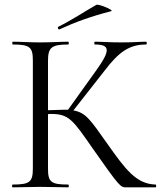

<svg xmlns="http://www.w3.org/2000/svg" viewBox="-20 -804 697 824"><path d="M522 0H648C651 0 651 -12 648 -12C565 -14 519 -76 440 -188C369 -288 349 -321 295 -330L429 -501C490 -581 535 -613 607 -613C611 -613 611 -625 607 -625C579 -625 554 -622 501 -622C448 -622 419 -625 387 -625C384 -625 384 -613 387 -613C453 -613 455 -588 393 -502L272 -333H253L186 -331V-542C186 -599 199 -613 273 -613C276 -613 276 -625 273 -625C241 -625 200 -622 152 -622C108 -622 67 -625 35 -625C32 -625 32 -613 35 -613C109 -613 121 -601 121 -544V-81C121 -23 108 -12 34 -12C31 -12 31 0 34 0L152 -2C200 -2 240 0 273 0C276 0 276 -12 273 -12C198 -12 186 -23 186 -81V-314C191 -315 195 -315 199 -315C276 -315 293 -289 377 -168C495 0 497 0 522 0ZM235 -678C303 -709 368 -733 457 -756C473 -759 402 -789 393 -783C342 -754 292 -720 230 -689C226 -687 229 -676 235 -678Z"/></svg>

Font: Cormorant Garamond
Style: Regular
Weight: 400
Designer: Christian Thalmann (Catharsis Fonts)
Foundry: Catharsis Fonts
Version: Version 4.002;Glyphs 3.4 (3410)